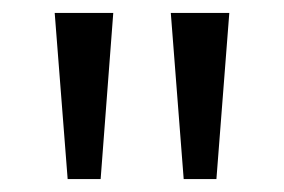

<svg xmlns="http://www.w3.org/2000/svg" viewBox="-20 -734 441 298"><path d="M155.8 -713.9 136.2 -456.1H85L64.9 -713.9ZM335.9 -713.9 315.9 -456.1H265.1L245.1 -713.9Z"/></svg>

Font: f06896923
Style: Regular
Weight: 400
Foundry: Ascender Corporation
Version: Version 1.10